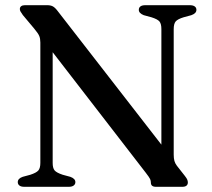

<svg xmlns="http://www.w3.org/2000/svg" viewBox="-20 -720 818 740"><path d="M270.5 -18Q270.5 -10 264 -5Q257.5 0 245 0H74Q61 0 54.8 -5Q48.5 -10 48.5 -18Q48.5 -32 67.5 -38.5L97 -46.5Q120 -54 127.8 -63Q135.5 -72 135.5 -92.5V-556Q135.5 -570.5 131.5 -580.8Q127.5 -591 112 -609.5L68 -662Q61.5 -671 59 -675.8Q56.5 -680.5 56.5 -685Q56.5 -692.5 61.8 -696.2Q67 -700 76 -700H162Q175 -700 183.5 -695.5Q192 -691 201.5 -678.5L623 -135.5L602 -91.5V-607.5Q602 -628 594.8 -637Q587.5 -646 563.5 -653.5L534 -661.5Q515 -669 515 -682Q515 -690.5 521.2 -695.2Q527.5 -700 540.5 -700H711Q724 -700 730.5 -695.2Q737 -690.5 737 -682Q737 -668.5 717.5 -661.5L688 -653.5Q665 -646.5 657.2 -637.5Q649.5 -628.5 649.5 -607.5V-124Q649.5 -109.5 652.2 -99.8Q655 -90 661.5 -81.5L692.5 -42Q700 -32.5 702 -27Q704 -21.5 704 -16.5Q704 -9 698.8 -4.5Q693.5 0 682.5 0H581Q561.5 0 561.5 -16Q561.5 -23.5 558.5 -30Q555.5 -36.5 542 -54L146.5 -566L183 -594V-92Q183 -72.5 190.2 -63.5Q197.5 -54.5 221.5 -46.5L251 -38.5Q270.5 -31.5 270.5 -18Z"/></svg>

Font: Fraunces 11pt
Style: Regular
Weight: 400
Version: Version 1.000;[b76b70a41]